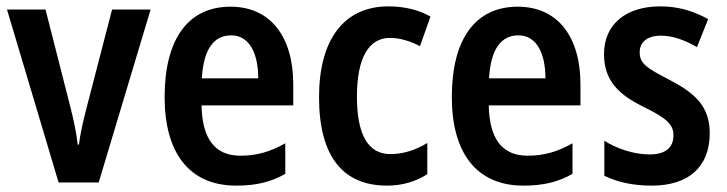

<svg xmlns="http://www.w3.org/2000/svg" viewBox="-20 -573 2282 603"><path d="M164 0H290L453 -543H332L250 -227C240 -188 231 -147 228 -119H224C220 -158 210 -201 201 -237L123 -543H2Z M704 -552C572 -552 497 -452 497 -268C497 -96 572 10 722 10C783 10 831 -1 876 -27V-123C828 -96 786 -84 735 -84C655 -84 615 -137 613 -242H901V-308C901 -456 831 -552 704 -552ZM706 -462C763 -462 791 -406 791 -327H614C619 -419 652 -462 706 -462Z M1196 10C1243 10 1287 -3 1322 -26V-124C1286 -102 1247 -89 1206 -89C1137 -89 1101 -149 1101 -269C1101 -390 1137 -454 1205 -454C1236 -454 1268 -444 1299 -428L1332 -521C1297 -541 1252 -553 1200 -553C1059 -553 982 -447 982 -268C982 -79 1059 10 1196 10Z M1606 -552C1474 -552 1399 -452 1399 -268C1399 -96 1474 10 1624 10C1685 10 1733 -1 1778 -27V-123C1730 -96 1688 -84 1637 -84C1557 -84 1517 -137 1515 -242H1803V-308C1803 -456 1733 -552 1606 -552ZM1608 -462C1665 -462 1693 -406 1693 -327H1516C1521 -419 1554 -462 1608 -462Z M2209 -155C2209 -240 2161 -281 2085 -321C2009 -360 1989 -374 1989 -409C1989 -441 2013 -461 2056 -461C2094 -461 2133 -446 2169 -425L2204 -513C2157 -539 2109 -553 2054 -553C1946 -553 1877 -497 1877 -403C1877 -320 1923 -276 2000 -238C2076 -201 2095 -181 2095 -148C2095 -109 2070 -88 2020 -88C1971 -88 1917 -106 1878 -131V-21C1919 -1 1968 10 2027 10C2143 10 2209 -49 2209 -155Z"/></svg>

Font: Noto Sans Lao Condensed SemiBold
Style: Regular
Weight: 600
Width: 3
Designer: Monotype Design Team
Foundry: Monotype Imaging Inc.
Version: Version 2.003